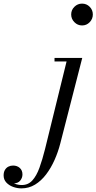

<svg xmlns="http://www.w3.org/2000/svg" viewBox="-230 -780 532 1060"><path d="M-112 260Q-135 260 -157.8 251.8Q-180.5 243.5 -195.2 227.5Q-210 211.5 -210 188.5Q-210 170.5 -202.8 158.2Q-195.5 146 -183.8 140Q-172 134 -158 134Q-135.5 134 -120.8 147.2Q-106 160.5 -106 183Q-106 202 -118.5 217.2Q-131 232.5 -156 232.5Q-177.5 232.5 -193.2 219.8Q-209 207 -209 188.5H-190Q-190 202 -178.8 214Q-167.5 226 -149.2 233.8Q-131 241.5 -109.5 241.5Q-74.5 241.5 -51.5 216.2Q-28.5 191 -12.2 146.2Q4 101.5 18.5 43.5L137.5 -440.5H71V-460H224L103 11.5Q91 58.5 71.2 103Q51.5 147.5 24.5 183Q-2.5 218.5 -36.5 239.2Q-70.5 260 -112 260ZM223 -639.5Q198.5 -639.5 180.8 -657.5Q163 -675.5 163 -700Q163 -725 180.8 -742.5Q198.5 -760 223 -760Q248 -760 265.2 -742.5Q282.5 -725 282.5 -700Q282.5 -675.5 265.2 -657.5Q248 -639.5 223 -639.5Z"/></svg>

Font: Bodoni Moda 11pt
Style: Italic
Weight: 400
Italic angle: -13°
Version: Version 2.004